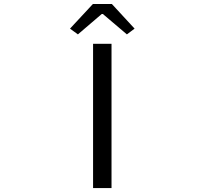

<svg xmlns="http://www.w3.org/2000/svg" viewBox="-20 -956 1040 976"><path d="M453.1 0V-733.4H546.9V0ZM335.9 -810.5 452.1 -935.5H548.8L664.1 -810.5L625 -781.2L502.9 -884.8H497.1L376 -781.2Z"/></svg>

Font: GenEi Gothic M Regular
Style: Regular
Weight: 400
Designer: o_tamon (Modified); [Source Han Sans]
Ryoko NISHIZUKA  (kana & ideographs); Paul D. Hunt (Latin, Greek & Cyrillic); Wenl
Version: Version 1.1a;Original Version 1.004